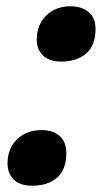

<svg xmlns="http://www.w3.org/2000/svg" viewBox="-20 -578 325 611"><path d="M174 -382Q137 -382 117 -401.5Q97 -421 97 -452Q97 -499 127 -528.5Q157 -558 205 -558Q240 -558 262 -539.5Q284 -521 284 -486Q284 -433 254 -407.5Q224 -382 174 -382ZM82 13Q44 13 24 -6.5Q4 -26 4 -58Q4 -105 34 -134.5Q64 -164 113 -164Q148 -164 169.5 -145.5Q191 -127 191 -91Q191 -38 161.5 -12.5Q132 13 82 13Z"/></svg>

Font: Noto Sans Disp ExtBd
Style: Italic
Weight: 800
Italic angle: -12°
Designer: Monotype Design Team
Foundry: Monotype Imaging Inc.
Version: Version 2.000;GOOG;noto-source:20170915:90ef993387c0